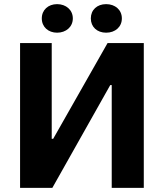

<svg xmlns="http://www.w3.org/2000/svg" viewBox="-20 -908 791 928"><path d="M256 -750C299 -750 332 -778 332 -819C332 -860 299 -888 256 -888C213 -888 182 -860 182 -819C182 -778 213 -750 256 -750ZM493 -750C537 -750 569 -778 569 -819C569 -860 537 -888 493 -888C449 -888 419 -860 419 -819C419 -778 449 -750 493 -750ZM77 0H233L513 -497H520V0H675V-700H500L237 -237H230V-700H77Z"/></svg>

Font: Fixel Display Bold
Style: Bold
Weight: 700
Designer: AlfaBravo + MacPaw
Foundry: Kyrylo Tkachov, Marchela Mozhyna, Serhii Makarenko, Maria Weinstein, Zakhar Kryvoshyya
Version: Version 1.211